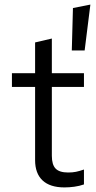

<svg xmlns="http://www.w3.org/2000/svg" viewBox="-20 -807 418 837"><path d="M293 -587 298 -772 374 -787 349 -587ZM261 10Q198 10 165.5 -20.5Q133 -51 133 -109V-428H32V-488H133V-622L206 -639V-488H346V-428H206V-128Q206 -89 222.5 -72Q239 -55 277 -55Q296 -55 311 -58Q326 -61 346 -68V-3Q326 4 304 7Q282 10 261 10Z"/></svg>

Font: Red Hat Text VF
Style: Regular
Weight: 300
Designer: Pentagram, MCKL
Foundry: Pentagram, MCKL
Version: Version 1.023